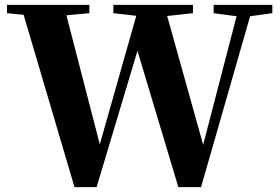

<svg xmlns="http://www.w3.org/2000/svg" viewBox="-20 -767 1151 789"><path d="M1099.1 -747.1V-712.9L1007.8 -700.2L806.2 2H712.9L544.9 -558.1L377 2H286.1L77.1 -706.1L8.8 -712.9V-747.1H347.2V-712.9L252.9 -704.1L390.1 -173.8L540 -702.1L445.8 -712.9V-747.1H772.9V-712.9L667 -701.2L814.9 -171.9L952.1 -700.2L857.9 -712.9V-747.1Z"/></svg>

Font: Source Han Serif JP Heavy
Style: Regular
Weight: 900
Designer: Ryoko NISHIZUKA  (kana & ideographs); Frank Grießhammer (Latin, Greek & Cyrillic); Wenlong ZHANG  (bopomofo); Sandoll Co
Foundry: Adobe Systems Incorporated
Version: Version 1.001;PS 1.001;hotconv 16.6.54;makeotf.lib2.5.65590